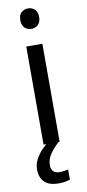

<svg xmlns="http://www.w3.org/2000/svg" viewBox="-104 -775 467 1034"><g transform="rotate(-10 129.0 -258.5)"><path d="M173 -536V0H85V-536ZM130 -737Q150 -737 165.5 -723.5Q181 -710 181 -681Q181 -653 165.5 -639Q150 -625 130 -625Q108 -625 93 -639Q78 -653 78 -681Q78 -710 93 -723.5Q108 -737 130 -737ZM99 116Q99 138 111 149.5Q123 161 144 161Q161 161 172.5 158.5Q184 156 192 155V211Q178 215 164 217.5Q150 220 130 220Q77 220 52 195Q27 170 27 126Q27 97 41.5 70Q56 43 77.5 21Q99 -1 119 -15L167 0Q133 32 116 58.5Q99 85 99 116Z"/></g></svg>

Font: Noto Sans Sundanese
Style: Regular
Weight: 400
Designer: Monotype Design Team (Regular), Sérgio L. Martins (other weights)
Foundry: Monotype Imaging Inc.
Version: Version 2.003